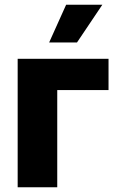

<svg xmlns="http://www.w3.org/2000/svg" viewBox="-20 -795 508 815"><path d="M440.7 -545.5V-412.6H223V0H55V-545.5ZM188.6 -614.7 260.7 -774.9H414.4L306.8 -614.7Z"/></svg>

Font: Inter UI Extra Bold
Style: Regular
Weight: 800
Designer: Rasmus Andersson
Foundry: rsms
Version: 3.2;8d6f07862